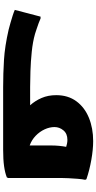

<svg xmlns="http://www.w3.org/2000/svg" viewBox="292 -920 627 1252"><g transform="rotate(90 606.0 -293.5)"><path d="M548 0Q458 0 369.5 -5.5Q281 -11 172 -36Q153 -41 128 -48Q103 -55 80 -62.5Q57 -70 44 -76L88 -244H100Q111 -239 130.5 -231.5Q150 -224 169.5 -218Q189 -212 200 -208Q253 -193 317.5 -186.5Q382 -180 443.5 -178Q505 -176 548 -176H666Q637 -208 618.5 -250.5Q600 -293 600 -346Q600 -423 639.5 -477Q679 -531 747 -559Q815 -587 900 -587Q954 -587 1022 -575Q1090 -563 1148 -543L1152 -535Q1148 -517 1145.5 -487Q1143 -457 1141.5 -426Q1140 -395 1140 -375V-32L1136 -24Q1106 -12 1062.5 -6Q1019 0 956 0ZM808 -335Q808 -303 823 -270.5Q838 -238 865 -212Q892 -186 928 -173V-308Q928 -340 930.5 -365Q933 -390 937 -411Q928 -414 916 -416.5Q904 -419 891 -419Q851 -419 829.5 -393Q808 -367 808 -335Z"/></g></svg>

Font: Kufam Black
Style: Italic
Weight: 900
Italic angle: -11°
Designer: Artur Schmal
Foundry: Original Type
Version: Version 1.301; ttfautohint (v1.8.3)